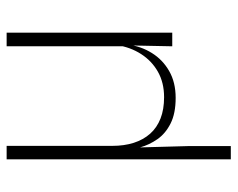

<svg xmlns="http://www.w3.org/2000/svg" viewBox="-87 -439 698 564"><g transform="rotate(-90 262.0 -157.0)"><path d="M448 -486.5V0H408L410.5 -123.5L408 -125.5V-486.5ZM115.5 -176.5Q115.5 -141 124.5 -113Q133.5 -85 151.2 -65Q169 -45 195.8 -34.5Q222.5 -24 258.5 -24Q301 -24 333 -42Q365 -60 385.2 -91.5Q405.5 -123 411.5 -163L422.5 -130H413Q408 -91.5 388.2 -59.8Q368.5 -28 335.2 -9Q302 10 256.5 10Q211 10 181.5 -4.8Q152 -19.5 135.2 -43.5Q118.5 -67.5 111 -94.5L115 51V172H76V-486.5H115.5Z"/></g></svg>

Font: Anek Bangla ExtraLight
Style: Regular
Weight: 250
Designer: Sulekha Rajkumar (Bangla), Yesha Goshar (Latin)
Foundry: Ek Type
Version: Version 1.003